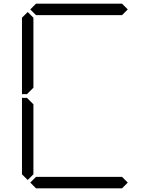

<svg xmlns="http://www.w3.org/2000/svg" viewBox="-20 -1020 856 1040"><path d="M99 -924 130 -955 161 -924V-918V-875V-545L126 -510H99ZM161 -76 130 -45 99 -76V-490H126L161 -455V-125V-83ZM144 -969 175 -1000H641L672 -969L641 -938H620H439H377H196H175ZM672 -31 641 0H175L144 -31L175 -62H196H377H439H620H641Z"/></svg>

Font: DSEG14 Classic
Style: Light
Weight: 300
Designer: Keshikan(Twitter:@keshinomi_88pro)
Version: Version 0.46